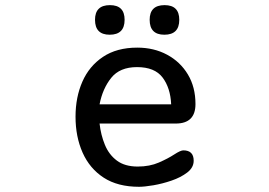

<svg xmlns="http://www.w3.org/2000/svg" viewBox="-20 -718 1040 741"><path d="M403.3 -584Q346.7 -584 346.7 -641.6Q346.7 -698.2 404.3 -698.2Q460.9 -698.2 460.9 -641.6Q460.9 -584 403.3 -584ZM614.3 -584Q557.6 -584 557.6 -641.6Q557.6 -698.2 615.2 -698.2Q671.9 -698.2 671.9 -641.6Q671.9 -584 614.3 -584ZM516.6 2.9Q434.6 2.9 380.4 -32.2Q326.2 -67.4 298.8 -128.9Q271.5 -190.4 271.5 -267.6Q271.5 -342.8 297.9 -402.8Q324.2 -462.9 377.4 -498.5Q430.7 -534.2 509.8 -534.2Q574.2 -534.2 625 -506.8Q675.8 -479.5 705.1 -430.7Q734.4 -381.8 734.4 -316.4Q734.4 -241.2 658.2 -241.2H364.3Q369.1 -197.3 384.8 -159.2Q400.4 -121.1 431.2 -98.1Q461.9 -75.2 511.7 -75.2Q557.6 -75.2 593.3 -90.8Q628.9 -106.4 652.8 -122.1Q676.8 -137.7 687.5 -137.7Q727.5 -137.7 727.5 -97.7Q727.5 -71.3 702.6 -52.2Q677.7 -33.2 642.1 -21Q606.4 -8.8 571.8 -2.9Q537.1 2.9 516.6 2.9ZM364.3 -315.4H640.6Q637.7 -378.9 607.4 -418.9Q577.1 -459 508.8 -459Q442.4 -459 409.2 -417.5Q376 -376 364.3 -315.4Z"/></svg>

Font: Kosugi Maru
Style: Regular
Weight: 400
Designer: MOTOYA
Version: Version 4.002